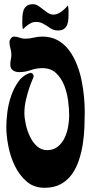

<svg xmlns="http://www.w3.org/2000/svg" viewBox="-20 -888 433 913"><path d="M46 -714Q60 -714 72.5 -709Q85 -704 99 -704Q120 -704 140 -709Q160 -714 181 -714Q223 -714 254.5 -696.5Q286 -679 308 -649.5Q330 -620 345 -582.5Q360 -545 368 -505.5Q376 -466 379.5 -427Q383 -388 383 -357Q383 -324 381.5 -284.5Q380 -245 374 -205Q368 -165 355.5 -127Q343 -89 322 -59.5Q301 -30 269 -12.5Q237 5 192 5Q141 5 106.5 -25Q72 -55 50.5 -99.5Q29 -144 19.5 -194Q10 -244 10 -284Q10 -314 15 -354.5Q20 -395 33.5 -433.5Q47 -472 69 -502Q91 -532 126 -542Q140 -538 140 -525Q140 -522 133 -506Q126 -490 118 -466Q110 -442 103 -411.5Q96 -381 96 -350Q96 -328 102.5 -297.5Q109 -267 122 -239.5Q135 -212 155.5 -193Q176 -174 204 -174Q234 -174 254.5 -190.5Q275 -207 287 -232Q299 -257 304 -286Q309 -315 309 -339Q309 -369 304 -408Q299 -447 285.5 -481.5Q272 -516 247 -540Q222 -564 182 -564Q153 -564 126 -554.5Q99 -545 71 -545Q54 -545 41.5 -553.5Q29 -562 29 -581Q29 -593 31.5 -605Q34 -617 34 -628Q34 -644 29.5 -658.5Q25 -673 25 -689Q25 -696 31.5 -705Q38 -714 46 -714ZM303 -862Q306 -848 306 -836Q306 -820 305.5 -803.5Q305 -787 300.5 -773.5Q296 -760 285.5 -751.5Q275 -743 255 -743Q234 -743 217 -755.5Q200 -768 182 -777Q164 -786 142 -783Q120 -780 89 -749Q86 -762 86 -775Q86 -791 86.5 -807.5Q87 -824 91.5 -837.5Q96 -851 106.5 -859.5Q117 -868 137 -868Q150 -868 161.5 -860.5Q173 -853 184 -844Q195 -835 207 -827Q219 -819 233 -818.5Q247 -818 264 -827.5Q281 -837 303 -862Z"/></svg>

Font: Reclame
Style: Regular
Weight: 400
Designer: Peter Wiegel
Foundry: Peter Wiegel
Version: Version 1.000